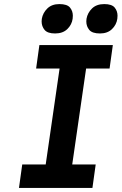

<svg xmlns="http://www.w3.org/2000/svg" viewBox="-20 -921 596 941"><path d="M73 0 89 -115H204L272 -585H157L173 -700H533L517 -585H402L334 -115H449L433 0ZM470 -757Q432 -757 417.5 -774.5Q403 -792 403 -816Q403 -822 404 -829Q409 -858 431 -879.5Q453 -901 491 -901Q528 -901 542 -884Q556 -867 556 -844Q556 -837 555 -829Q551 -800 529 -778.5Q507 -757 470 -757ZM250 -757Q213 -757 198.5 -774.5Q184 -792 184 -816Q184 -822 185 -829Q190 -858 212 -879.5Q234 -901 271 -901Q309 -901 323 -884Q337 -867 337 -844Q337 -837 336 -829Q332 -800 310 -778.5Q288 -757 250 -757Z"/></svg>

Font: Lexend Med
Style: Italic
Weight: 500
Italic angle: -8.13011°
Designer: Bonnie Shaver-Troup, Thomas Jockin
Foundry: Lexend
Version: Version 1.007